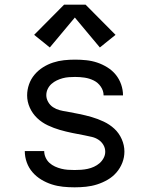

<svg xmlns="http://www.w3.org/2000/svg" viewBox="-20 -793 640 821"><path d="M299 8Q274 8 249.5 5.5Q225 3 201.5 -4.5Q178 -12 156.5 -25Q135 -38 119 -56.5Q103 -75 94.5 -98.5Q86 -122 86 -147Q86 -147 86 -147Q86 -147 86 -147H169Q169 -133 175 -119.5Q181 -106 191.5 -96.5Q202 -87 215 -81Q228 -75 242 -71.5Q256 -68 270 -67Q284 -66 299 -66Q313 -66 327 -67Q341 -68 355 -71Q369 -74 382 -80Q395 -86 405.5 -95Q416 -104 423 -117Q430 -130 430 -144Q430 -160 422 -173.5Q414 -187 401 -195.5Q388 -204 373 -207.5Q358 -211 343 -214Q316 -219 289 -224.5Q262 -230 236 -237.5Q210 -245 184.5 -257Q159 -269 139 -288Q119 -307 107.5 -332.5Q96 -358 96 -385Q96 -409 104 -432Q112 -455 127.5 -473.5Q143 -492 163.5 -505Q184 -518 207 -525.5Q230 -533 253.5 -535.5Q277 -538 301 -538Q325 -538 349 -535.5Q373 -533 395.5 -525.5Q418 -518 439 -505Q460 -492 475 -473.5Q490 -455 498 -432Q506 -409 506 -385Q506 -385 506 -385Q506 -385 506 -385H423Q423 -405 411 -422.5Q399 -440 380.5 -449Q362 -458 342 -461Q322 -464 301 -464Q288 -464 274.5 -463Q261 -462 248 -458.5Q235 -455 222.5 -449Q210 -443 200 -434Q190 -425 184 -412.5Q178 -400 178 -386Q178 -371 186 -357Q194 -343 207 -334.5Q220 -326 235 -322Q250 -318 265 -316Q292 -311 319 -305.5Q346 -300 372 -292.5Q398 -285 423.5 -273Q449 -261 469 -242.5Q489 -224 500.5 -198Q512 -172 512 -145Q512 -120 503 -97Q494 -74 478 -55.5Q462 -37 440.5 -24.5Q419 -12 395.5 -4.5Q372 3 347.5 5.5Q323 8 299 8ZM193 -590 126 -644 254 -773H346L474 -644L407 -590L300 -718Z"/></svg>

Font: Iosevka Curly Extended
Style: Regular
Weight: 400
Width: 7
Monospace: yes
Designer: Belleve Invis
Foundry: Belleve Invis
Version: Version 11.1.0; ttfautohint (v1.8.3)